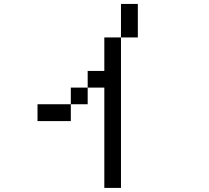

<svg xmlns="http://www.w3.org/2000/svg" viewBox="-20 -796 1040 957"><path d="M167 -192.4V-276.4H333V-192.4ZM583 -609.4V140.6H500V-359.4H417V-276.4H333V-359.4H417V-442.4H500V-609.4ZM583 -609.4V-776.4H667V-609.4Z"/></svg>

Font: KH Dot Kodenmachou 12
Style: Regular
Weight: 400
Designer: Original version for X68000 by Keitarou Hiraki (http://hp.vector.co.jp/authors/VA000874/) / TrueType conversion by Homem
Version: Version 1.00.20150527